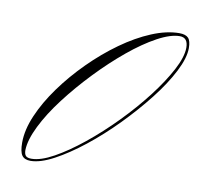

<svg xmlns="http://www.w3.org/2000/svg" viewBox="-60 -528 620 599"><g transform="rotate(10 249.5 -228.5)"><path d="M462 -465Q482 -465 490.5 -456Q499 -447 499 -424Q499 -393 476.5 -349Q454 -305 416 -256.5Q378 -208 332 -161Q286 -114 238 -76Q190 -38 147 -15Q104 8 73 8Q54 8 46 -3.5Q38 -15 38 -44Q38 -84 58 -130.5Q78 -177 112 -224Q146 -271 189.5 -314.5Q233 -358 280.5 -392Q328 -426 375 -445.5Q422 -465 462 -465ZM491 -424Q491 -456 465 -456Q436 -456 394.5 -433.5Q353 -411 307 -373Q261 -335 216 -288Q171 -241 134 -192.5Q97 -144 75 -99.5Q53 -55 52 -23Q52 -10 57 -4.5Q62 1 75 1Q104 1 145.5 -22Q187 -45 234 -83Q281 -121 326.5 -167.5Q372 -214 409 -262Q446 -310 468.5 -352.5Q491 -395 491 -424Z"/></g></svg>

Font: Ballet
Style: Regular
Weight: 400
Designer: Maximiliano R. Sproviero
Foundry: Omnibus-Type
Version: Version 1.100